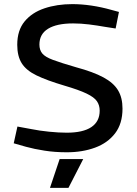

<svg xmlns="http://www.w3.org/2000/svg" viewBox="-20 -730 664 933"><path d="M304.6 10Q246.5 10 196.4 2.1Q146.4 -5.7 106.4 -16.7L46.7 -33.7L64.7 -115.1L132.7 -102.6Q170.8 -94.8 218.3 -90Q265.8 -85.2 304.1 -85.2Q383.5 -85.2 423.9 -112.4Q464.4 -139.6 464.4 -192.2Q464.4 -218.5 451.1 -238Q437.9 -257.5 400.8 -275.3Q363.7 -293.2 291.7 -314.3Q207.4 -339.3 157.4 -363.6Q107.3 -387.9 85.6 -422.6Q63.8 -457.3 63.8 -512.4Q63.8 -582.5 99.5 -625.8Q135.2 -669.1 195.9 -689.5Q256.7 -710 331.3 -710Q376 -710 424.2 -702.9Q472.5 -695.7 519.2 -682.5L558 -672L541.9 -591.5L490.5 -599.5Q453 -606.2 413.2 -611.2Q373.5 -616.2 335.3 -616.2Q255.7 -616.2 213.6 -590.3Q171.5 -564.4 171.5 -513.4Q171.5 -487.1 185.4 -470.2Q199.2 -453.2 237.6 -438.9Q276.1 -424.5 349.6 -403.2Q433.1 -380.7 482.4 -354.1Q531.7 -327.5 553.5 -291.4Q575.3 -255.3 575.3 -202.3Q575.3 -129.2 539.3 -82.1Q503.2 -35.1 442 -12.6Q380.7 10 304.6 10ZM222.8 183 269.8 43H384.4L312.6 183Z"/></svg>

Font: REM Medium
Style: Regular
Weight: 500
Designer: Octavio Pardo
Foundry: Ashler Design
Version: Version 1.005;gftools[0.9.28]